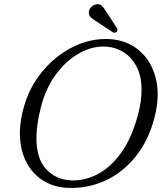

<svg xmlns="http://www.w3.org/2000/svg" viewBox="-20 -904 806 938"><path d="M515 -713Q600 -708 659 -658.2Q718 -608.5 740.2 -525Q762.5 -441.5 736 -334.5Q707 -219 642.8 -139.2Q578.5 -59.5 491 -20.2Q403.5 19 305.5 13.5Q241.5 9.5 192 -21Q142.5 -51.5 112.8 -104.2Q83 -157 78 -228.2Q73 -299.5 97.5 -384.5Q119 -459.5 161.5 -521.2Q204 -583 260.8 -627.2Q317.5 -671.5 382.5 -694Q447.5 -716.5 515 -713ZM323 -23Q388.5 -19 452.8 -51Q517 -83 569.5 -154.2Q622 -225.5 653 -339Q663 -376 667.5 -408.2Q672 -440.5 671.5 -468.5Q671 -532 648 -577Q625 -622 586.5 -647.2Q548 -672.5 501.5 -676Q436 -681 371 -646Q306 -611 254.8 -542.8Q203.5 -474.5 179.5 -379Q168.5 -336 163.2 -299Q158 -262 158 -230.5Q157.5 -131 203.8 -79.5Q250 -28 323 -23ZM499.5 -846 551.5 -766.5Q553.5 -762 554 -757.2Q554.5 -752.5 549.5 -748.5Q541 -741 531 -746.5L448.5 -801Q433 -810.5 423.5 -819.8Q414 -829 414 -842.5Q413.5 -854.5 422.5 -866.2Q431.5 -878 447 -882Q465.5 -887 476.8 -876.2Q488 -865.5 499.5 -846Z"/></svg>

Font: Fraunces 9pt Soft Light
Style: Italic
Weight: 300
Italic angle: -16°
Version: Version 1.000;[0bf87f6ff]